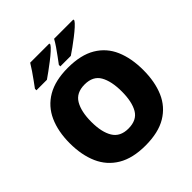

<svg xmlns="http://www.w3.org/2000/svg" viewBox="-243 -1100 1283 1283"><g transform="rotate(-45 398.5 -458.5)"><path d="M745 -358Q745 -247 709.5 -164.5Q674 -82 597.5 -36Q521 10 398 10Q278 10 201 -36Q124 -82 87.5 -165Q51 -248 51 -359Q51 -470 88 -552.5Q125 -635 202 -680Q279 -725 399 -725Q521 -725 597.5 -679.5Q674 -634 709.5 -551.5Q745 -469 745 -358ZM254 -358Q254 -261 287.5 -206Q321 -151 398 -151Q478 -151 510 -206Q542 -261 542 -358Q542 -455 510 -511Q478 -567 399 -567Q320 -567 287 -511Q254 -455 254 -358ZM653 -917Q645 -904 623 -884Q601 -864 572.5 -842Q544 -820 516.5 -800Q489 -780 469 -767H370V-781Q384 -800 403 -825.5Q422 -851 440.5 -878Q459 -905 471 -927H653ZM426 -917Q418 -904 396 -884Q374 -864 345.5 -842Q317 -820 289.5 -800Q262 -780 243 -767H144V-781Q158 -800 176.5 -825.5Q195 -851 213.5 -878Q232 -905 245 -927H426Z"/></g></svg>

Font: Noto Sans Georgian Black
Style: Regular
Weight: 900
Designer: Monotype Design Team, Akaki Razmadze
Foundry: Google LLC
Version: Version 2.005; ttfautohint (v1.8.4.7-5d5b)